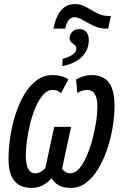

<svg xmlns="http://www.w3.org/2000/svg" viewBox="-20 -918 607 948"><path d="M244.1 -776.9Q250.5 -811.5 263.4 -838.9Q276.4 -866.2 297.6 -882.1Q318.8 -897.9 349.6 -897.9Q373 -897.9 392.3 -889.2Q411.6 -880.4 430.4 -868.9Q449.2 -857.4 469.7 -848.4Q490.2 -839.4 516.1 -838.9H527.3L514.2 -776.9H502Q477.5 -776.9 455.6 -785.4Q433.6 -793.9 414.3 -804.9Q395 -815.9 378.7 -824.5Q362.3 -833 349.1 -833Q331.1 -833 319.3 -818.8Q307.6 -804.7 302.2 -776.9ZM287.6 -591.8 289.1 -627.4Q305.7 -631.8 321.3 -638.7Q336.9 -645.5 346.9 -655.5Q356.9 -665.5 356.9 -679.2Q356.9 -688 351.3 -693.1Q345.7 -698.2 338.9 -704.1Q332.5 -709 328.1 -715.1Q323.7 -721.2 323.7 -730Q323.7 -747.6 336.7 -761Q349.6 -774.4 372.1 -774.4Q393.6 -774.4 406 -759.8Q418.5 -745.1 418.5 -720.2Q418.5 -688 403.1 -661.6Q387.7 -635.3 358.4 -617.2Q329.1 -599.1 287.6 -591.8ZM134.8 9.8Q97.7 9.8 72.5 -5.9Q47.4 -21.5 34.7 -53.5Q22 -85.4 22 -133.8Q22 -183.1 30.3 -239.5Q38.6 -295.9 55.7 -350.3Q72.8 -404.8 98.6 -449.5Q124.5 -494.1 160.2 -520.8Q195.8 -547.4 241.2 -547.4Q263.2 -547.4 282.7 -542Q302.2 -536.6 317.4 -525.9L281.2 -457.5Q272.5 -466.3 262.2 -470.2Q252 -474.1 241.2 -474.1Q214.8 -474.1 193.4 -450.4Q171.9 -426.8 155.8 -388.7Q139.6 -350.6 128.9 -306.9Q118.2 -263.2 112.8 -222.2Q107.4 -181.2 107.4 -152.3Q107.4 -106.9 119.1 -84.7Q130.9 -62.5 152.3 -62.5Q168.9 -62.5 182.1 -70.1Q195.3 -77.6 204.1 -88.9L247.6 -291.5H331.1L286.6 -85.9Q293 -74.7 303.5 -68.6Q314 -62.5 327.6 -62.5Q350.6 -62.5 371.1 -85.9Q391.6 -109.4 408 -147.5Q424.3 -185.5 436.3 -229.7Q448.2 -273.9 454.6 -316.4Q460.9 -358.9 460.9 -390.1Q460.9 -433.6 448.2 -453.9Q435.5 -474.1 410.6 -474.1Q400.9 -474.1 388.4 -470.9Q376 -467.8 361.8 -458.5L355.5 -525.4Q375 -536.6 394.5 -542Q414.1 -547.4 431.6 -547.4Q469.2 -547.4 494.6 -531.7Q520 -516.1 532.7 -482.4Q545.4 -448.7 545.4 -395.5Q545.4 -346.2 536.4 -290.8Q527.3 -235.4 509.5 -182.1Q491.7 -128.9 465.6 -85.4Q439.5 -42 405.5 -16.1Q371.6 9.8 329.6 9.8Q292.5 9.8 270.5 -2.7Q248.5 -15.1 234.9 -37.6Q211.4 -12.7 188 -1.5Q164.6 9.8 134.8 9.8Z"/></svg>

Font: Open Sans Condensed Medium
Style: Italic
Weight: 500
Width: 3
Italic angle: -12°
Designer: Monotype Design Team
Foundry: Monotype Imaging Inc.
Version: Version 3.000